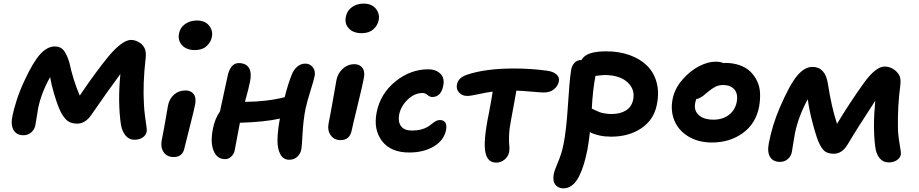

<svg xmlns="http://www.w3.org/2000/svg" viewBox="-20 -827 5067 1059"><path d="M108.9 -81.1Q71.3 -81.1 54.7 -109.9Q38.1 -138.7 48.8 -188Q54.7 -219.7 72 -274.2Q89.4 -328.6 116.2 -384.8Q163.1 -485.8 201.9 -528.3Q240.7 -570.8 282.2 -570.8Q314.9 -570.8 332.5 -547.6Q350.1 -524.4 362.8 -481Q383.8 -383.3 419.9 -299.8Q508.3 -430.7 580.1 -518.1Q655.8 -606.9 703.1 -606.9Q730.5 -606.9 758.8 -585.9Q774.4 -571.3 780.5 -553.2Q786.6 -535.2 783.2 -504.9Q767.1 -364.3 773.9 -252Q775.4 -217.8 780.3 -183.3Q785.2 -148.9 787.8 -129.6Q790.5 -110.4 789.1 -101.1Q785.2 -81.1 766.6 -68.6Q748 -56.2 721.2 -56.2Q692.9 -56.2 673.3 -78.6Q653.8 -101.1 647 -139.2Q628.9 -263.2 644 -418.9Q580.1 -333 483.9 -193.8Q451.2 -145 404.8 -145Q367.2 -145 344.7 -167.2Q322.3 -189.5 305.2 -231Q293.9 -257.8 278.6 -308.6Q263.2 -359.4 256.8 -401.9Q209.5 -318.8 190.9 -232.9Q187 -212.9 174.8 -134.8Q169.4 -111.3 151.6 -96.2Q133.8 -81.1 108.9 -81.1Z M1054.7 -550.8Q1009.3 -550.8 984.6 -577.1Q960 -603.5 967.3 -642.1Q973.6 -675.3 1001.2 -694.6Q1028.8 -713.9 1065.4 -713.9Q1111.3 -713.9 1133.5 -685.5Q1155.8 -657.2 1148.4 -623Q1143.6 -594.2 1119.4 -572.5Q1095.2 -550.8 1054.7 -550.8ZM938.5 39.1Q900.9 39.1 882.8 12.5Q864.7 -14.2 871.6 -50.8Q883.8 -111.8 894.3 -173.3Q904.8 -234.9 906.7 -245.1Q914.1 -282.2 939.9 -305.2Q965.8 -328.1 1003.4 -328.1Q1032.7 -328.1 1047.9 -308.6Q1063 -289.1 1056.6 -252.9Q1052.7 -229 1027.6 -131.3Q1002.4 -33.7 998.5 -15.1Q989.3 39.1 938.5 39.1Z M1222.2 50.8Q1177.2 50.8 1158.2 4.6Q1139.2 -41.5 1154.3 -116.2Q1164.6 -171.4 1193.4 -212.9Q1201.2 -250 1215.8 -316.9Q1230.5 -383.8 1235.4 -407.2Q1241.7 -439.5 1257.1 -459.2Q1272.5 -479 1295.9 -479Q1336.4 -479 1352.8 -452.9Q1369.1 -426.8 1359.4 -377.9Q1353 -344.7 1331.1 -265.1Q1456.5 -266.6 1550.3 -291Q1568.8 -364.7 1588.4 -413.1Q1598.6 -440.9 1618.7 -458.5Q1638.7 -476.1 1664.1 -476.1Q1689.9 -476.1 1705.6 -455.6Q1721.2 -435.1 1715.3 -407.2Q1711.4 -386.2 1692.6 -326.7Q1673.8 -267.1 1665 -226.1Q1652.8 -164.1 1648.9 -91.3Q1645 -18.6 1642.1 -3.9Q1637.7 21 1619.6 37.6Q1601.6 54.2 1575.2 54.2Q1543 54.2 1526.4 24.2Q1509.8 -5.9 1510.5 -55.2Q1511.2 -104.5 1522.9 -168L1523.9 -172.9Q1438 -153.8 1303.2 -149.9Q1296.9 -118.7 1287.6 -67.6Q1278.3 -16.6 1274.9 0Q1271.5 21.5 1256.1 36.1Q1240.7 50.8 1222.2 50.8Z M1975.1 -644Q1928.7 -644 1904.1 -670.2Q1879.4 -696.3 1887.7 -734.9Q1894 -768.1 1921.1 -787.6Q1948.2 -807.1 1984.9 -807.1Q2031.2 -807.1 2053.2 -778.8Q2075.2 -750.5 2068.8 -715.8Q2063 -686.5 2039.1 -665.3Q2015.1 -644 1975.1 -644ZM1858.9 -54.2Q1822.8 -54.2 1804 -81.1Q1785.2 -107.9 1792 -144Q1806.6 -217.8 1818.8 -289.1Q1831.1 -360.4 1835.9 -386.2Q1843.3 -423.3 1870.8 -448.2Q1898.4 -473.1 1934.1 -473.1Q1963.9 -473.1 1979 -452.6Q1994.1 -432.1 1986.8 -396Q1981.9 -366.7 1953.1 -248.8Q1924.3 -130.9 1919.9 -107.9Q1909.2 -54.2 1858.9 -54.2Z M2236.8 14.2Q2135.3 14.2 2086.9 -49.3Q2038.6 -112.8 2057.6 -208Q2078.1 -310.5 2160.9 -377.7Q2243.7 -444.8 2342.8 -444.8Q2383.8 -444.8 2408.7 -420.7Q2433.6 -396.5 2424.8 -354Q2412.6 -292 2363.8 -292Q2350.6 -292 2338.1 -303Q2325.7 -314 2310.5 -314Q2266.6 -314 2228.8 -277.8Q2190.9 -241.7 2181.6 -194.8Q2174.3 -154.8 2192.1 -130.9Q2210 -106.9 2251.5 -106.9Q2280.8 -106.9 2303.2 -113Q2325.7 -119.1 2338.9 -127.4Q2352.1 -135.7 2362.3 -144.3Q2372.6 -152.8 2383.3 -158.9Q2394 -165 2405.8 -165Q2426.8 -165 2436 -151.4Q2445.3 -137.7 2440.4 -109.9Q2428.7 -52.7 2372.6 -19.3Q2316.4 14.2 2236.8 14.2Z M2717.3 69.8Q2669.9 69.8 2658.2 17.1Q2643.1 -42 2677.2 -206.1Q2692.9 -288.6 2697.3 -321.8Q2665.5 -317.9 2620.8 -307.9Q2576.2 -297.9 2557.1 -297.9Q2528.8 -297.9 2512 -316.7Q2495.1 -335.4 2500.5 -361.8Q2507.8 -398.9 2556.2 -415Q2657.7 -449.2 2815.4 -449.2Q2909.7 -449.2 2997.1 -437Q3031.2 -432.6 3049.1 -416.7Q3066.9 -400.9 3062.5 -377.9Q3057.1 -352.1 3035.4 -334.5Q3013.7 -316.9 2980.5 -316.9Q2964.8 -316.9 2912.1 -321.5Q2859.4 -326.2 2828.1 -327.1Q2826.2 -316.9 2815.2 -254.6Q2804.2 -192.4 2798.3 -163.1Q2789.1 -117.2 2787.8 -78.1Q2786.6 -39.1 2789.1 -24.4Q2791.5 -9.8 2788.1 12.2Q2783.7 35.6 2763.4 52.7Q2743.2 69.8 2717.3 69.8Z M3086.9 211.9Q3059.1 211.9 3043.2 191.7Q3027.3 171.4 3034.2 133.8Q3038.1 113.3 3057.9 67.1Q3077.6 21 3087.9 -29.8Q3104 -109.4 3112.3 -243.9Q3120.6 -378.4 3129.9 -439.9Q3133.8 -464.4 3148.4 -480.2Q3163.1 -496.1 3187 -496.1Q3201.7 -521.5 3235.1 -532.7Q3268.6 -543.9 3324.2 -543.9Q3394.5 -543.9 3452.1 -523.4Q3509.8 -502.9 3548.1 -465.6Q3586.4 -428.2 3601.6 -372.6Q3616.7 -316.9 3603 -250Q3586.9 -167 3518.1 -120.1Q3449.2 -73.2 3351.1 -73.2Q3282.7 -73.2 3233.9 -98.1Q3226.1 -34.7 3220.2 -2.9Q3210.9 43.9 3200 79.8Q3189 115.7 3173.1 147Q3157.2 178.2 3135.5 195.1Q3113.8 211.9 3086.9 211.9ZM3314.9 -413.1Q3301.8 -413.1 3264.2 -408.2Q3249.5 -331.1 3244.1 -228Q3249 -226.1 3262.2 -219.5Q3275.4 -212.9 3284.7 -209.2Q3293.9 -205.6 3312.7 -201.9Q3331.5 -198.2 3353 -198.2Q3400.9 -198.2 3432.4 -217.8Q3463.9 -237.3 3472.2 -276.9Q3483.9 -335 3440.2 -374Q3396.5 -413.1 3314.9 -413.1Z M3906.7 -41Q3831.5 -41 3776.9 -74.2Q3722.2 -107.4 3699.7 -162.1Q3677.2 -216.8 3689.9 -280.8Q3701.2 -337.9 3743.2 -386.7Q3785.2 -435.5 3835.2 -461.4Q3885.3 -487.3 3927.7 -486.8Q3954.6 -486.8 3969.7 -479Q3973.6 -480 3980 -480Q4023.4 -480 4059.1 -467.5Q4094.7 -455.1 4117.9 -432.9Q4141.1 -410.6 4155.8 -380.1Q4170.4 -349.6 4172.1 -314Q4173.8 -278.3 4167 -238.8Q4148.9 -145 4077.1 -93Q4005.4 -41 3906.7 -41ZM3814.9 -261.2Q3805.7 -218.8 3833.3 -192.9Q3860.8 -167 3916 -167Q3964.8 -167 3999.3 -192.6Q4033.7 -218.3 4043 -262.2Q4052.2 -306.6 4031.7 -332.3Q4011.2 -357.9 3967.8 -357.9Q3944.3 -357.9 3926 -348.6Q3907.7 -339.4 3882.8 -318.8Q3866.2 -304.7 3858.6 -298.8Q3851.1 -293 3841.1 -287.6Q3831.1 -282.2 3820.8 -280.8Q3816.4 -270 3814.9 -261.2Z M4282.7 65.9Q4244.1 65.9 4227.5 38.8Q4210.9 11.7 4220.7 -38.1Q4239.3 -136.2 4280.8 -232.9Q4335 -358.9 4376 -408.4Q4417 -458 4461.4 -458Q4531.7 -458 4546.4 -365.2Q4566.4 -234.9 4596.7 -144Q4666 -259.3 4744.6 -369.1Q4810.5 -460 4859.4 -460Q4892.6 -460 4919.4 -437Q4936.5 -422.4 4942.9 -405Q4949.2 -387.7 4945.8 -356.9Q4930.7 -243.2 4932.6 -124Q4933.1 -82.5 4941.9 -33.4Q4950.7 15.6 4948.7 25.9Q4944.8 44.9 4926 56.9Q4907.2 68.8 4880.4 68.8Q4851.6 68.8 4832 46.1Q4812.5 23.4 4807.6 -17.1Q4793.5 -123.5 4807.6 -271Q4710.9 -124 4653.8 -27.8Q4623.5 21 4578.6 21Q4540.5 21 4521.2 -0.2Q4502 -21.5 4485.8 -67.9Q4474.1 -101.1 4458 -164.3Q4441.9 -227.5 4435.5 -279.8Q4385.3 -189.5 4364.7 -92.8Q4359.9 -66.9 4354.5 -31.5Q4349.1 3.9 4347.7 11.2Q4343.3 34.7 4325.2 50.3Q4307.1 65.9 4282.7 65.9Z"/></svg>

Font: Shantell Sans Irregular Bouncy
Style: Italic
Weight: 600
Italic angle: -11.31°
Designer: Stephen Nixon, Anya Danilova, Shantell Martin
Foundry: Arrow Type
Version: Version 1.006;[9816181b4]